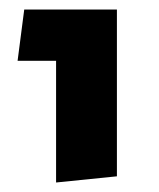

<svg xmlns="http://www.w3.org/2000/svg" viewBox="-20 -586 334 404"><path d="M98 -202V-458H17L31 -566H226V-215Z"/></svg>

Font: FiraGO Medium
Style: Regular
Weight: 500
Designer: bBox Type
Foundry: bBox Type GmbH
Version: Version 1.001;PS 001.001;hotconv 1.0.88;makeotf.lib2.5.64775